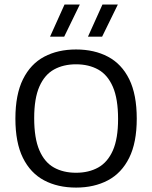

<svg xmlns="http://www.w3.org/2000/svg" viewBox="-20 -821 672 848"><path d="M316 7.5Q235 7.5 174.8 -24.5Q114.5 -56.5 81.2 -123.8Q48 -191 48 -297Q48 -403.5 81.5 -471Q115 -538.5 175.2 -570.5Q235.5 -602.5 316 -602.5Q396.5 -602.5 457 -570.5Q517.5 -538.5 550.8 -471Q584 -403.5 584 -297Q584 -191 550.5 -123.8Q517 -56.5 456.5 -24.5Q396 7.5 316 7.5ZM316 -58Q372 -58 413.8 -81.2Q455.5 -104.5 478.5 -156.5Q501.5 -208.5 501.5 -295.5Q501.5 -384.5 478.5 -437.5Q455.5 -490.5 413.8 -513.8Q372 -537 316 -537Q260 -537 218.5 -514Q177 -491 154 -438.8Q131 -386.5 131 -299.5Q131 -210.5 153.8 -157.5Q176.5 -104.5 218 -81.2Q259.5 -58 316 -58ZM368.5 -659 432.5 -801H500.5L431 -659ZM201 -659 265 -801H332.5L263.5 -659Z"/></svg>

Font: Encode Sans SC Condensed Thin
Style: Regular
Weight: 400
Version: Version 3.002